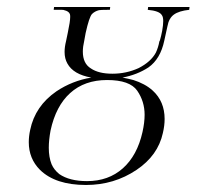

<svg xmlns="http://www.w3.org/2000/svg" viewBox="-20 -522 560 547"><path d="M520 -502 519 -494Q490 -491 475.5 -480.5Q461 -470 457 -447L448 -406Q437 -354 403 -330Q371 -309 329 -301Q345 -298 360 -294Q376 -289 390 -281.5Q404 -274 415 -264Q449 -233 449 -183Q449 -164 444 -143Q430 -79 369 -38Q305 5 225 5Q138 5 94 -38Q62 -70 62 -117Q62 -134 66 -152Q80 -220 141 -262Q186 -292 240 -301Q189 -310 172 -341Q164 -355 164 -374Q164 -388 168 -404L173 -428Q180 -461 180 -474Q180 -480 179 -482Q176 -490 163 -493Q162 -494 156 -494H133L134 -502H294L293 -494H286Q267 -494 262 -493Q250 -490 242 -482Q234 -473 224 -428L220 -406Q216 -389 216 -375Q216 -341 239 -327Q261 -312 300 -312Q340 -312 375 -328Q410 -346 424 -372Q431 -387 434 -404Q435 -405 436 -408.5Q437 -412 439 -420L442 -434Q445 -451 445 -462Q445 -474 441 -479Q434 -491 401 -494L402 -502ZM124 -150Q119 -123 119 -101Q119 -74 127 -54Q134 -38 149 -26Q178 -6 228 -6Q289 -6 330 -42.5Q371 -79 386 -146Q392 -173 392 -195Q392 -233 371 -263.5Q350 -294 285 -294Q221 -294 180 -257Q139 -220 124 -150Z"/></svg>

Font: New Athena Unicode
Style: Italic
Weight: 400
Designer: J. Rusten 1997; rev. by R. Hancock 2001, 2002, rev. by D. Mastronarde 2002-2019
Foundry: Society for Classical Studies (formerly American Philological Association)
Version: Version 5.008